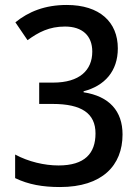

<svg xmlns="http://www.w3.org/2000/svg" viewBox="-20 -744 564 774"><path d="M455 -549C455 -655 382 -724 249 -724C161 -724 95 -697 42 -654L91 -582C135 -614 178 -637 242 -637C312 -637 352 -600 352 -536C352 -461 301 -411 194 -411H138V-325H192C309 -325 365 -287 365 -206C365 -126 322 -77 216 -77C159 -77 95 -92 41 -121V-26C95 0 152 10 222 10C392 10 474 -77 474 -202C474 -296 421 -356 317 -372V-376C402 -398 455 -457 455 -549Z"/></svg>

Font: Noto Sans Arabic UI SmCn Md
Style: Regular
Weight: 500
Width: 4
Designer: Monotype Design Team, Nadine Chahine and Nizar Qandah
Foundry: Monotype Imaging Inc.
Version: Version 2.010